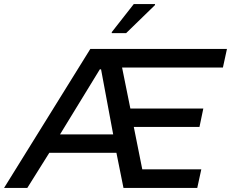

<svg xmlns="http://www.w3.org/2000/svg" viewBox="-47 -930 1143 950"><path d="M-27 0 400 -688H1076L1056 -596H557L598 -393H959L940 -302H615L657 -92H949L929 0H564L529 -174H197L88 0ZM250 -265H513L453 -587H447ZM506 -766V-771L615 -910H720V-905L577 -766Z"/></svg>

Font: Saira SemiExpanded Medium
Style: Italic
Weight: 500
Width: 6
Italic angle: -12°
Designer: Hector Gatti with collaboration of the Omnibus-Type team
Foundry: Omnibus-Type
Version: Version 1.101